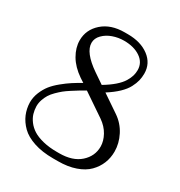

<svg xmlns="http://www.w3.org/2000/svg" viewBox="-186 -922 997 1062"><g transform="rotate(30 312.5 -391.0)"><path d="M282.2 -408.2Q257.8 -394.5 243.7 -386Q229.5 -377.4 205.6 -362.1Q181.6 -346.7 167.2 -335Q152.8 -323.2 135 -305.7Q117.2 -288.1 107.2 -271.7Q97.2 -255.4 90.3 -235.1Q83.5 -214.8 83.5 -193.8Q84 -169.9 90.6 -147.7Q97.2 -125.5 113.5 -103.8Q129.9 -82 154.5 -66.4Q179.2 -50.8 218.5 -41Q257.8 -31.2 307.1 -31.2H322.8Q407.7 -31.2 455.3 -73.7Q502.9 -116.2 502.9 -177.2Q502.9 -212.4 482.9 -248.8Q462.9 -285.2 424.8 -311.5ZM243.7 -434.6 216.8 -452.1Q162.6 -489.3 135.5 -535.9Q108.4 -582.5 108.4 -629.4Q108.4 -697.3 161.4 -744.4Q214.4 -791.5 302.2 -791.5H322.8Q405.3 -791.5 457.8 -752Q510.3 -712.4 510.3 -647.9Q510.3 -624 505.1 -602.8Q500 -581.5 486.6 -555.7Q473.1 -529.8 445.1 -502.9Q417 -476.1 376 -450.2L485.4 -376Q532.2 -344.2 557.9 -294.2Q583.5 -244.1 583.5 -191.9Q583.5 -151.9 569.3 -116.7Q555.2 -81.5 526.6 -52.5Q498 -23.4 449.7 -6.6Q401.4 10.3 338.4 10.3H307.1Q237.3 10.3 184.6 -7.3Q131.8 -24.9 101.8 -54.7Q71.8 -84.5 57.1 -119.4Q42.5 -154.3 41.5 -193.8Q41.5 -227.5 54.4 -259Q67.4 -290.5 85.9 -314Q104.5 -337.4 133.8 -361.3Q163.1 -385.3 187.3 -400.9Q211.4 -416.5 243.7 -434.6ZM337.4 -476.1Q377.4 -500 404.8 -523.9Q432.1 -547.9 445.3 -569.8Q458.5 -591.8 463.6 -609.4Q468.8 -627 468.8 -646Q468.8 -693.8 427.7 -721.9Q386.7 -750 322.8 -750Q286.6 -750 252.4 -738Q218.3 -726.1 195.1 -702.6Q171.9 -679.2 171.9 -649.9Q171.9 -589.4 272.9 -520Z"/></g></svg>

Font: Resagnicto
Style: Regular
Weight: 500
Version: Version 0.9991